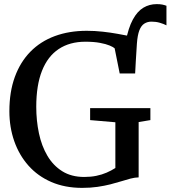

<svg xmlns="http://www.w3.org/2000/svg" viewBox="-20 -901 828 932"><path d="M635.5 -544.5 600 -580.5 590 -698Q603 -766 624.8 -806Q646.5 -846 675.8 -863.5Q705 -881 740.5 -881Q756.5 -881 767.8 -878.8Q779 -876.5 788 -873V-778Q774.5 -785 755.8 -790.5Q737 -796 715.5 -796Q696 -796 680.8 -786.5Q665.5 -777 656.5 -753.8Q647.5 -730.5 644.5 -689ZM379 11Q295 11 229.2 -17.5Q163.5 -46 118.2 -97Q73 -148 49.2 -215.8Q25.5 -283.5 25.5 -361Q25.5 -455 52 -527.5Q78.5 -600 127.5 -650Q176.5 -700 246 -725.8Q315.5 -751.5 401 -751.5Q440.5 -751.5 478.5 -747.2Q516.5 -743 549.5 -737Q582.5 -731 607.5 -726.2Q632.5 -721.5 645.5 -720.5L636 -544.5H561L536.5 -666.5Q530 -672.5 512.2 -680Q494.5 -687.5 465 -693Q435.5 -698.5 394.5 -698.5Q318.5 -698.5 265 -663Q211.5 -627.5 183.8 -557.2Q156 -487 156 -382.5Q156 -315.5 169 -254Q182 -192.5 210 -145Q238 -97.5 282.2 -69.8Q326.5 -42 389 -42Q420.5 -42 447.5 -47.5Q474.5 -53 497.5 -63Q520.5 -73 540 -85.5V-307.5L417.5 -318V-376H710V-318L653 -308.5V-40Q634 -39.5 613.2 -34Q592.5 -28.5 568.5 -21Q544.5 -13.5 516 -6.2Q487.5 1 453.5 6Q419.5 11 379 11Z"/></svg>

Font: Merriweather 24pt Medium
Style: Regular
Weight: 500
Designer: Eben Sorkin
Foundry: Eben Sorkin
Version: Version 2.100